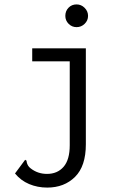

<svg xmlns="http://www.w3.org/2000/svg" viewBox="-20 -676 540 870"><path d="M48 110 88 56 94 48 100 52Q100 54 101.5 60.5Q103 67 107 74Q111 81 119 87Q151 112 193 112Q240 112 268 80Q296 48 296 -18V-398H126V-457H369V-22Q369 77 320 125.5Q271 174 194 174Q150 174 112 158Q74 142 48 110ZM276 -604Q276 -626 290.5 -641Q305 -656 327 -656Q348 -656 363.5 -640.5Q379 -625 379 -604Q379 -583 363.5 -568Q348 -553 327 -553Q306 -553 291 -568Q276 -583 276 -604Z"/></svg>

Font: Vazir Code FD
Style: Code-FD
Weight: 400
Foundry: DejaVu fonts team - Redesigned by Saber Rastikerdar
Version: Version 1.1.2